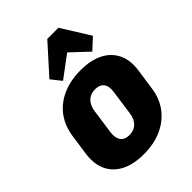

<svg xmlns="http://www.w3.org/2000/svg" viewBox="-230 -911 1035 1035"><g transform="rotate(-45 288.0 -393.0)"><path d="M248 11Q171 11 118.5 -16Q66 -43 43 -92.5Q20 -142 29 -211L46 -329Q56 -399 93 -448.5Q130 -498 190 -524.5Q250 -551 328 -551Q406 -551 458 -524Q510 -497 533.5 -447.5Q557 -398 547 -329L530 -211Q521 -142 483.5 -92.5Q446 -43 386.5 -16Q327 11 248 11ZM267 -117Q302 -117 324 -138.5Q346 -160 351 -199L371 -341Q377 -381 361 -402Q345 -423 310 -423Q287 -423 269 -413.5Q251 -404 240 -385.5Q229 -367 225 -341L205 -199Q200 -160 216 -138.5Q232 -117 267 -117ZM174 -635 320 -797H405L506 -635L443 -577L295 -716H406L220 -577Z"/></g></svg>

Font: Pathway Extreme Condensed ExtraBold
Style: Italic
Weight: 800
Width: 3
Italic angle: -8°
Version: Version 1.001;gftools[0.9.26]